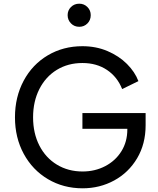

<svg xmlns="http://www.w3.org/2000/svg" viewBox="-20 -1007 857 1039"><path d="M61 -372Q61 -482 108 -570Q155 -658 238.5 -707.5Q322 -757 426 -757Q500 -757 562 -730.5Q624 -704 667 -661Q710 -618 729 -568L641 -525Q615 -591 559 -628.5Q503 -666 426 -666Q348 -666 287.5 -629Q227 -592 193 -525Q159 -458 159 -372Q159 -286 193 -219.5Q227 -153 288 -116Q349 -79 427 -79Q494 -79 549.5 -108Q605 -137 637 -188.5Q669 -240 669 -306V-310H426V-395H768V-329Q768 -228 722 -150.5Q676 -73 598 -30.5Q520 12 427 12Q323 12 239.5 -37.5Q156 -87 108.5 -174.5Q61 -262 61 -372ZM346 -925Q346 -951 364 -969Q382 -987 409 -987Q435 -987 453 -969Q471 -951 471 -925Q471 -898 453 -880Q435 -862 409 -862Q382 -862 364 -880.5Q346 -899 346 -925Z"/></svg>

Font: Eudoxus Sans Medium
Style: Regular
Weight: 500
Designer: Stijn de Vries
Foundry: tokotype
Version: Version 2.005